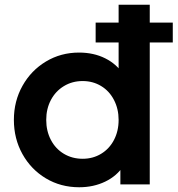

<svg xmlns="http://www.w3.org/2000/svg" viewBox="-20 -777 748 809"><path d="M38.5 -271.8Q38.5 -350.8 74.8 -415.5Q111 -480.2 173.8 -517.9Q236.5 -555.5 313 -555.5Q375 -555.5 423.4 -531.2Q471.8 -507 500 -463.2L479.8 -435.5V-757H611V0H487.2V-105L500.8 -79Q472.8 -35.5 423.4 -11.8Q374 12 313.8 12Q235.8 12 173.1 -25.6Q110.5 -63.2 74.5 -128Q38.5 -192.8 38.5 -271.8ZM479.8 -271.8Q479.8 -318.2 460.2 -355.9Q440.8 -393.5 406.1 -414.5Q371.5 -435.5 328.2 -435.5Q284.2 -435.5 249.1 -414.1Q214 -392.8 194.4 -355.6Q174.8 -318.5 174.8 -271.8Q174.8 -225 194.4 -187.5Q214 -150 249.1 -129Q284.2 -108 328.2 -108Q371.5 -108 406.1 -129Q440.8 -150 460.2 -187.2Q479.8 -224.5 479.8 -271.8ZM383 -681.8H708V-598H383Z"/></svg>

Font: Trafiko Sans Variable
Style: Regular
Weight: 400
Designer: Gumpita Rahayu / Trafiko
Foundry: Tokotype / Trafiko
Version: Version 0.001;FEAKit 1.0